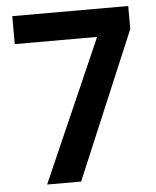

<svg xmlns="http://www.w3.org/2000/svg" viewBox="-51 -744 639 787"><g transform="rotate(-5 268.5 -350.0)"><path d="M111 0 368 -585H29V-700H506V-605L251 0Z"/></g></svg>

Font: DM Sans
Style: Bold
Weight: 700
Designer: Colophon Foundry, Jonny Pinhorn
Foundry: Colophon Foundry
Version: Version 4.004; ttfautohint (v1.8.4.7-5d5b)